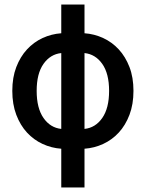

<svg xmlns="http://www.w3.org/2000/svg" viewBox="-20 -645 640 843"><path d="M141 -246Q141 -170 171 -127Q201 -84 249 -79V-412Q201 -407 171 -364.5Q141 -322 141 -246ZM459 -246Q459 -322 429 -364.5Q399 -407 351 -412V-79Q399 -84 429 -127Q459 -170 459 -246ZM249 178V8Q206 5 167 -13Q128 -31 98.5 -63Q69 -95 51.5 -141Q34 -187 34 -246Q34 -305 51.5 -350.5Q69 -396 98.5 -428Q128 -460 167 -478Q206 -496 249 -499V-625H351V-499Q394 -496 433 -478Q472 -460 501.5 -428Q531 -396 548.5 -350.5Q566 -305 566 -246Q566 -187 548.5 -141Q531 -95 501.5 -63Q472 -31 433 -13Q394 5 351 8V178Z"/></svg>

Font: Source Code Pro Semibold
Style: Regular
Weight: 600
Monospace: yes
Designer: Paul D. Hunt, Teo Tuominen
Foundry: Adobe Systems Incorporated
Version: Version 2.030;PS 1.000;hotconv 16.6.51;makeotf.lib2.5.65220